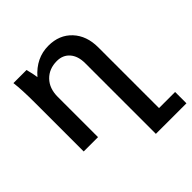

<svg xmlns="http://www.w3.org/2000/svg" viewBox="-192 -656 995 995"><g transform="rotate(-45 305.0 -158.5)"><path d="M146 -508Q156 -471 160 -442Q225 -517 315 -517Q395 -517 443.5 -465Q492 -413 492 -328V117H610V200H386V-318Q386 -370 360 -400Q334 -430 290 -430Q233 -430 197.5 -393.5Q162 -357 162 -295V0H57V-360Q57 -453 50 -508Z"/></g></svg>

Font: LT Superior Semi-bold
Style: Regular
Weight: 600
Designer: Daniel Lyons
Foundry: LyonsType
Version: Version 1.0